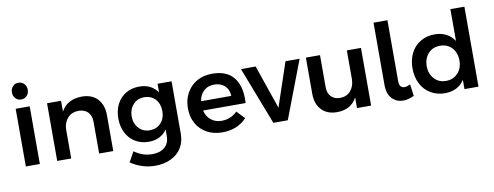

<svg xmlns="http://www.w3.org/2000/svg" viewBox="-74 -1160 4513 1754"><g transform="rotate(-10 2183.0 -283.0)"><path d="M81 -535V0H211V-535ZM199 -743C185 -758 167 -765 146 -765C125 -765 107 -758 94 -743C80 -728 73 -710 73 -687C73 -665 80 -647 94 -632C108 -617 125 -610 146 -610C167 -610 185 -617 199 -632C213 -647 220 -665 220 -687C220 -710 213 -728 199 -743Z M839 -485C804 -522 755 -540 694 -540C603 -539 539 -504 502 -435V-535H372V0H502V-263C502 -308 515 -344 540 -373C565 -402 599 -416 642 -417C679 -417 708 -406 729 -385C750 -363 761 -333 761 -296V0H892V-334C892 -397 874 -448 839 -485Z M1527 -535H1397V-455C1379 -482 1356 -502 1327 -517C1298 -532 1264 -539 1227 -539C1180 -539 1139 -528 1103 -507C1067 -486 1039 -456 1019 -418C999 -379 989 -335 989 -285C989 -234 999 -190 1019 -151C1039 -112 1067 -81 1103 -60C1139 -38 1180 -27 1227 -27C1265 -27 1298 -34 1327 -49C1356 -63 1379 -84 1397 -111V-48C1397 -5 1383 28 1355 53C1326 78 1288 90 1240 90C1179 90 1124 71 1073 34L1021 128C1090 175 1166 199 1247 199C1303 199 1352 189 1395 168C1437 148 1470 119 1493 81C1516 44 1527 0 1527 -51ZM1358 -172C1331 -143 1297 -129 1255 -129C1213 -129 1179 -143 1153 -172C1126 -200 1113 -237 1112 -282C1113 -327 1126 -363 1153 -392C1179 -421 1213 -435 1255 -435C1297 -435 1331 -421 1358 -393C1384 -364 1397 -327 1397 -282C1397 -237 1384 -200 1358 -172Z M2096 -466C2053 -515 1988 -539 1903 -539C1850 -539 1803 -528 1762 -505C1721 -482 1689 -449 1666 -408C1643 -367 1631 -319 1631 -266C1631 -213 1642 -166 1665 -125C1688 -84 1720 -52 1762 -29C1803 -6 1851 5 1906 5C1953 5 1995 -3 2034 -19C2072 -35 2104 -58 2131 -87L2061 -160C2042 -141 2021 -126 1996 -116C1971 -105 1944 -100 1917 -100C1878 -100 1845 -111 1818 -133C1791 -154 1773 -184 1764 -222H2159C2160 -231 2160 -244 2160 -261C2160 -349 2139 -417 2096 -466ZM2041 -309H1761C1767 -349 1783 -381 1809 -404C1834 -427 1866 -438 1904 -438C1945 -438 1977 -426 2002 -403C2027 -380 2040 -348 2041 -309Z M2171 -534 2377 0H2511L2715 -535H2584L2447 -128L2307 -535Z M3284 -535H3153V-271C3153 -227 3141 -191 3117 -162C3093 -133 3060 -119 3019 -118C2983 -118 2955 -129 2935 -150C2914 -171 2904 -201 2904 -238V-535H2773V-200C2773 -137 2790 -87 2825 -50C2860 -13 2907 5 2967 5C3055 5 3117 -30 3153 -99V0H3284Z M3579 -128C3570 -138 3566 -153 3566 -173V-742H3437V-162C3437 -108 3451 -67 3478 -38C3505 -9 3540 6 3582 6C3615 6 3648 -3 3683 -20L3668 -129C3647 -118 3629 -113 3615 -113C3600 -113 3588 -118 3579 -128Z M4280 -742H4150V-447C4130 -477 4105 -500 4074 -516C4043 -532 4008 -540 3967 -540C3918 -540 3874 -529 3836 -506C3797 -483 3768 -452 3747 -411C3726 -370 3715 -322 3715 -269C3715 -215 3726 -167 3747 -126C3768 -84 3798 -52 3837 -29C3875 -6 3919 6 3970 6C4010 6 4045 -2 4076 -18C4106 -33 4131 -56 4150 -86V0H4280ZM4108 -149C4079 -118 4043 -103 3998 -103C3953 -103 3917 -118 3889 -149C3861 -179 3847 -218 3846 -266C3847 -314 3861 -353 3889 -384C3917 -414 3953 -429 3998 -429C4043 -429 4079 -414 4108 -384C4136 -353 4150 -314 4150 -266C4150 -218 4136 -179 4108 -149Z"/></g></svg>

Font: Argentum Sans Medium
Style: Regular
Weight: 500
Designer: Julieta Ulanovsky
Foundry: Julieta Ulanovsky
Version: Version 5.001;January 29, 2019;FontCreator 11.5.0.2425 64-bi